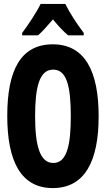

<svg xmlns="http://www.w3.org/2000/svg" viewBox="-20 -951 540 979"><path d="M93 -783V-771H174C194 -788 221 -818 250 -852C278 -818 303 -791 327 -771H407V-783C370 -832 335 -886 313 -931H187C169 -892 123 -823 93 -783ZM249 8C413 8 483 -130 483 -358C483 -588 413 -725 249 -725C84 -725 17 -590 17 -360C17 -130 86 8 249 8ZM252 -120C182 -120 159 -212 159 -359C159 -507 181 -596 251 -596C319 -596 341 -515 341 -358C341 -214 322 -120 252 -120Z"/></svg>

Font: Noto Sans Mono ExtraCondensed ExtraBold
Style: Regular
Weight: 800
Width: 2
Designer: Monotype Design Team
Foundry: Monotype Imaging Inc.
Version: Version 2.014